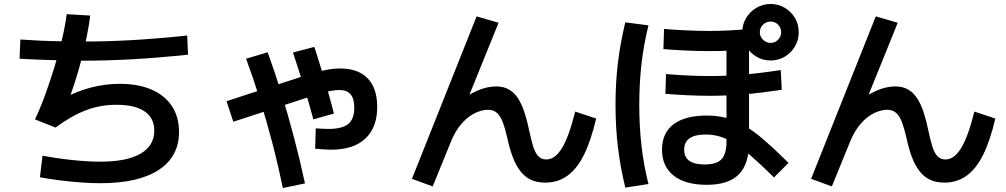

<svg xmlns="http://www.w3.org/2000/svg" viewBox="-20 -875 5040 962"><path d="M483 43Q437 43 384 39Q331 35 278.5 28.5Q226 22 180 13L193 -95Q267 -81 343.5 -73Q420 -65 483 -65Q615 -65 684 -105Q753 -145 753 -220Q753 -284 704.5 -317Q656 -350 563 -350Q483 -350 411.5 -323Q340 -296 258 -236L155 -277Q180 -328 205 -396.5Q230 -465 253 -539.5Q276 -614 292 -683.5Q308 -753 314 -804L432 -797Q427 -753 415.5 -696Q404 -639 388.5 -578.5Q373 -518 355 -462.5Q337 -407 320 -364L299 -383Q368 -419 438 -437Q508 -455 580 -455Q673 -455 739.5 -426Q806 -397 841.5 -343Q877 -289 877 -214Q877 -90 775 -23.5Q673 43 483 43ZM399 -571Q346 -571 288 -572.5Q230 -574 176 -576Q122 -578 78 -581L82 -677Q124 -674 177.5 -671.5Q231 -669 289 -668Q347 -667 400 -667Q518 -667 641.5 -674Q765 -681 918 -697L922 -601Q768 -585 643 -578Q518 -571 399 -571Z M1638 -125Q1621 -125 1600.5 -126.5Q1580 -128 1559 -130L1562 -232Q1576 -231 1593 -230Q1610 -229 1625 -229Q1695 -229 1725 -254Q1755 -279 1755 -334Q1755 -381 1736.5 -402.5Q1718 -424 1680 -424Q1664 -424 1642.5 -420.5Q1621 -417 1591.5 -408.5Q1562 -400 1519 -386L1149 -265L1115 -368L1486 -489Q1537 -506 1572 -515Q1607 -524 1633.5 -528Q1660 -532 1684 -532Q1774 -532 1822 -482.5Q1870 -433 1870 -339Q1870 -237 1811 -181Q1752 -125 1638 -125ZM1397 67Q1373 -50 1343.5 -162.5Q1314 -275 1281 -380.5Q1248 -486 1213 -581L1321 -613Q1357 -515 1390 -407.5Q1423 -300 1453 -186.5Q1483 -73 1508 44ZM1550 -277Q1533 -342 1507 -426.5Q1481 -511 1448 -612L1555 -640Q1572 -588 1589.5 -530.5Q1607 -473 1623.5 -415.5Q1640 -358 1653 -306Z M2148 59 2044 21 2368 -793 2478 -761 2304 -331 2267 -355Q2317 -396 2367.5 -419Q2418 -442 2466 -442Q2503 -442 2530 -426.5Q2557 -411 2576 -381.5Q2595 -352 2608.5 -310Q2622 -268 2633 -214Q2642 -172 2651.5 -141Q2661 -110 2676.5 -93Q2692 -76 2717 -76Q2761 -76 2796 -133.5Q2831 -191 2862 -316L2967 -281Q2941 -170 2906 -99.5Q2871 -29 2823 5.5Q2775 40 2712 40Q2669 40 2638.5 25Q2608 10 2586 -19Q2564 -48 2548.5 -89.5Q2533 -131 2522 -183Q2512 -227 2500.5 -259Q2489 -291 2471.5 -308Q2454 -325 2425 -325Q2406 -325 2381 -317Q2356 -309 2330.5 -290.5Q2305 -272 2281 -240.5Q2257 -209 2238 -162Z M3521 51Q3414 51 3355.5 5Q3297 -41 3297 -125Q3297 -209 3355 -252.5Q3413 -296 3521 -296Q3572 -296 3616 -285Q3660 -274 3706 -248Q3752 -222 3806 -175.5Q3860 -129 3931 -59L3858 14Q3794 -49 3746 -91Q3698 -133 3659.5 -157Q3621 -181 3586.5 -191Q3552 -201 3516 -201Q3408 -201 3408 -125Q3408 -51 3510 -51Q3571 -51 3595.5 -77.5Q3620 -104 3620 -166V-677H3733V-160Q3733 -53 3681.5 -1Q3630 51 3521 51ZM3533 -619Q3476 -619 3413 -622Q3350 -625 3304 -629L3307 -730Q3352 -726 3414.5 -723Q3477 -720 3534 -720Q3588 -720 3643.5 -723Q3699 -726 3761 -733L3764 -631Q3702 -624 3645.5 -621.5Q3589 -619 3533 -619ZM3536 -395Q3481 -395 3419.5 -398Q3358 -401 3314 -405L3317 -504Q3361 -500 3421 -497Q3481 -494 3536 -494Q3618 -494 3702.5 -501Q3787 -508 3892 -524L3897 -425Q3790 -409 3704.5 -402Q3619 -395 3536 -395ZM3841 -572Q3802 -572 3770 -591Q3738 -610 3718.5 -642.5Q3699 -675 3699 -713Q3699 -753 3718.5 -785Q3738 -817 3770 -836Q3802 -855 3841 -855Q3880 -855 3912 -836Q3944 -817 3963 -785Q3982 -753 3982 -713Q3982 -675 3963 -642.5Q3944 -610 3912 -591Q3880 -572 3841 -572ZM3841 -660Q3863 -660 3878.5 -676Q3894 -692 3894 -713Q3894 -736 3878.5 -751.5Q3863 -767 3841 -767Q3819 -767 3803 -751.5Q3787 -736 3787 -713Q3787 -692 3803 -676Q3819 -660 3841 -660ZM3113 65Q3088 -38 3076 -138Q3064 -238 3064 -350Q3064 -461 3076 -560.5Q3088 -660 3113 -763L3229 -748Q3205 -651 3194 -553.5Q3183 -456 3183 -350Q3183 -244 3194 -146Q3205 -48 3229 47Z M4148 59 4044 21 4368 -793 4478 -761 4304 -331 4267 -355Q4317 -396 4367.5 -419Q4418 -442 4466 -442Q4503 -442 4530 -426.5Q4557 -411 4576 -381.5Q4595 -352 4608.5 -310Q4622 -268 4633 -214Q4642 -172 4651.5 -141Q4661 -110 4676.5 -93Q4692 -76 4717 -76Q4761 -76 4796 -133.5Q4831 -191 4862 -316L4967 -281Q4941 -170 4906 -99.5Q4871 -29 4823 5.5Q4775 40 4712 40Q4669 40 4638.5 25Q4608 10 4586 -19Q4564 -48 4548.5 -89.5Q4533 -131 4522 -183Q4512 -227 4500.5 -259Q4489 -291 4471.5 -308Q4454 -325 4425 -325Q4406 -325 4381 -317Q4356 -309 4330.5 -290.5Q4305 -272 4281 -240.5Q4257 -209 4238 -162Z"/></svg>

Font: M PLUS 2 Thin SemiBold
Style: Regular
Weight: 600
Version: Version 1.001